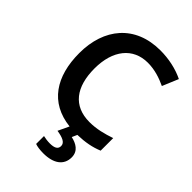

<svg xmlns="http://www.w3.org/2000/svg" viewBox="-276 -837 1189 1189"><g transform="rotate(45 319.0 -242.0)"><path d="M481 133C481 77 437 54 392 44L407 10C475 8 527 -2 578 -23V-133C522 -114 466 -99 404 -99C262 -99 191 -195 191 -356C191 -517 271 -615 400 -615C462 -615 516 -596 563 -574L607 -679C546 -709 473 -724 401 -724C180 -724 57 -573 57 -357C57 -153 147 -14 336 7L302 79C353 87 385 100 385 130C385 157 363 168 324 168C304 168 282 165 266 161V230C282 236 308 240 338 240C430 240 481 200 481 133Z"/></g></svg>

Font: Noto Sans Lao SemiBold
Style: Regular
Weight: 600
Designer: Monotype Design Team
Foundry: Monotype Imaging Inc.
Version: Version 2.003